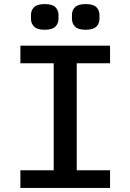

<svg xmlns="http://www.w3.org/2000/svg" viewBox="-20 -922 640 942"><path d="M520 0H80V-86.5H243.5V-611.5H80V-698H520V-611.5H356.5V-86.5H520ZM199.5 -776Q162.5 -776 147.2 -791.5Q132 -807 132 -829.5V-849Q132 -871.5 147.2 -886.8Q162.5 -902 199.5 -902Q236.5 -902 251.8 -886.8Q267 -871.5 267 -849V-829.5Q267 -807 251.8 -791.5Q236.5 -776 199.5 -776ZM400.5 -776Q363.5 -776 348.2 -791.5Q333 -807 333 -829.5V-849Q333 -871.5 348.2 -886.8Q363.5 -902 400.5 -902Q437.5 -902 452.8 -886.8Q468 -871.5 468 -849V-829.5Q468 -807 452.8 -791.5Q437.5 -776 400.5 -776Z"/></svg>

Font: Lilex Medium
Style: Regular
Weight: 500
Designer: Mike Abbink, Paul van der Laan, Pieter van Rosmalen, Mikhael Khrustik
Foundry: Mikhael Khrustik
Version: Version 1.100